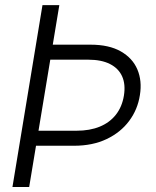

<svg xmlns="http://www.w3.org/2000/svg" viewBox="-20 -748 626 768"><path d="M149.9 -727.5H217.3L96.7 0H29.8ZM155.8 -569.3H342.3Q416 -569.3 463.1 -542.5Q510.3 -515.6 529.5 -470.2Q548.8 -424.8 539.6 -367.7Q530.8 -310.1 496.6 -264.2Q462.4 -218.3 406.5 -191.7Q350.6 -165 275.9 -165H89.4L99.1 -225.1H286.1Q339.4 -225.1 379.2 -241.5Q418.9 -257.8 443.6 -289.3Q468.3 -320.8 475.6 -365.2Q482.9 -410.6 468.5 -442.6Q454.1 -474.6 419.9 -491.9Q385.7 -509.3 332.5 -509.3H146Z"/></svg>

Font: Inter 28pt Light
Style: Italic
Weight: 300
Italic angle: -9.3988°
Designer: Rasmus Andersson
Foundry: rsms
Version: Version 4.001;git-66647c0bb